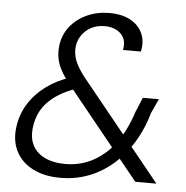

<svg xmlns="http://www.w3.org/2000/svg" viewBox="-52 -763 798 824"><g transform="rotate(5 347.0 -350.5)"><path d="M560 0 240 -395Q205 -439 192 -475Q179 -511 184 -554Q190 -601 218 -636.5Q246 -672 290 -692Q334 -712 387 -712Q441 -712 477.5 -692Q514 -672 529.5 -637Q545 -602 535 -559H458Q467 -603 441.5 -628.5Q416 -654 371 -654Q325 -654 293 -627Q261 -600 255 -558Q251 -526 263 -495.5Q275 -465 304 -428L651 0ZM238 11Q168 11 118.5 -14.5Q69 -40 46 -85.5Q23 -131 31 -190Q38 -245 66.5 -290.5Q95 -336 140.5 -369.5Q186 -403 242 -421L262 -427L286 -381L265 -373Q193 -347 151.5 -303.5Q110 -260 102 -196Q96 -149 113 -116.5Q130 -84 166.5 -67Q203 -50 252 -50Q313 -50 362.5 -74Q412 -98 450 -141Q478 -173 499 -213Q520 -253 535 -300L561 -362H630L601 -299Q585 -241 557 -190.5Q529 -140 493 -102Q443 -48 378 -18.5Q313 11 238 11Z"/></g></svg>

Font: DM Sans 36pt Light
Style: Italic
Weight: 300
Italic angle: -10°
Designer: Colophon Foundry, Jonny Pinhorn
Foundry: Colophon Foundry
Version: Version 4.004;gftools[0.9.30]